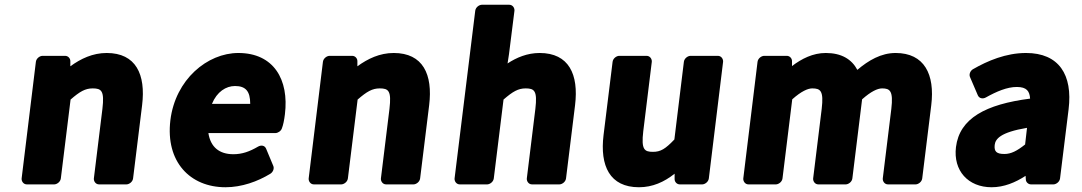

<svg xmlns="http://www.w3.org/2000/svg" viewBox="-20 -751 4553 808"><path d="M71 0C70 11 78 25 93 25H208C219 25 234 15 236 0L277 -332C316 -366 339 -379 370 -379C407 -379 420 -369 411 -293L375 0C374 11 382 25 397 25H512C523 25 538 15 540 0L578 -308C594 -438 552 -528 429 -528C370 -528 320 -504 276 -472V-494C276 -505 267 -516 254 -516H159C148 -516 133 -506 131 -491Z M697 -245C676 -70 780 37 929 37C997 37 1064 13 1118 -20C1129 -27 1135 -42 1130 -53L1100 -125C1094 -140 1078 -141 1066 -134C1030 -113 999 -102 962 -102C903 -102 866 -132 857 -191H1139C1149 -191 1162 -199 1166 -210C1172 -225 1176 -246 1179 -270C1197 -416 1132 -528 983 -528C853 -528 718 -417 697 -245ZM872 -314C893 -365 931 -389 969 -389C1014 -389 1033 -367 1033 -314Z M1279 0C1278 11 1286 25 1301 25H1416C1427 25 1442 15 1444 0L1485 -332C1524 -366 1547 -379 1578 -379C1615 -379 1628 -369 1619 -293L1583 0C1582 11 1590 25 1605 25H1720C1731 25 1746 15 1748 0L1786 -308C1802 -438 1760 -528 1637 -528C1578 -528 1528 -504 1484 -472V-494C1484 -505 1475 -516 1462 -516H1367C1356 -516 1341 -506 1339 -491Z M1893 0C1892 11 1900 25 1915 25H2030C2041 25 2056 15 2058 0L2099 -332C2138 -366 2161 -379 2192 -379C2229 -379 2242 -369 2233 -293L2197 0C2196 11 2204 25 2219 25H2334C2345 25 2360 15 2362 0L2400 -308C2416 -438 2374 -528 2251 -528C2199 -528 2154 -509 2116 -484L2122 -523L2145 -706C2146 -717 2138 -731 2123 -731H2008C1997 -731 1982 -721 1980 -706Z M2520 -183C2504 -53 2546 37 2669 37C2726 37 2775 15 2819 -20V3C2819 14 2828 25 2841 25H2935C2946 25 2961 15 2963 0L3023 -491C3024 -502 3016 -516 3001 -516H2886C2875 -516 2860 -506 2858 -491L2818 -164C2780 -124 2760 -112 2728 -112C2692 -112 2678 -121 2687 -198L2723 -491C2724 -502 2716 -516 2701 -516H2586C2575 -516 2560 -506 2558 -491Z M3108 0C3107 11 3115 25 3130 25H3245C3256 25 3271 15 3273 0L3314 -333C3352 -367 3380 -379 3398 -379C3433 -379 3447 -369 3438 -293L3402 0C3401 11 3409 25 3424 25H3539C3550 25 3565 15 3567 0L3608 -333C3645 -366 3673 -379 3692 -379C3725 -379 3740 -369 3731 -293L3695 0C3694 11 3702 25 3717 25H3833C3844 25 3859 15 3861 0L3899 -308C3915 -438 3870 -528 3749 -528C3688 -528 3635 -497 3588 -457C3564 -502 3521 -528 3455 -528C3401 -528 3354 -504 3313 -473V-494C3313 -505 3304 -516 3291 -516H3196C3185 -516 3170 -506 3168 -491Z M4003 -132C3991 -33 4054 37 4153 37C4205 37 4253 17 4296 -11L4297 4C4297 15 4307 25 4319 25H4413C4424 25 4439 15 4441 0L4477 -291C4495 -437 4436 -528 4298 -528C4213 -528 4136 -495 4075 -460C4064 -454 4057 -439 4062 -427L4095 -350C4101 -336 4117 -334 4129 -341C4174 -366 4218 -385 4259 -385C4301 -385 4313 -367 4315 -336C4128 -312 4018 -253 4003 -132ZM4166 -141C4169 -166 4189 -194 4302 -213L4294 -143C4260 -116 4235 -103 4207 -103C4174 -103 4163 -113 4166 -141Z"/></svg>

Font: Falling Sky
Style: BlkObl
Weight: 900
Designer: Paul D. Hunt
Foundry: Adobe Systems Incorporated
Version: Version 1.02